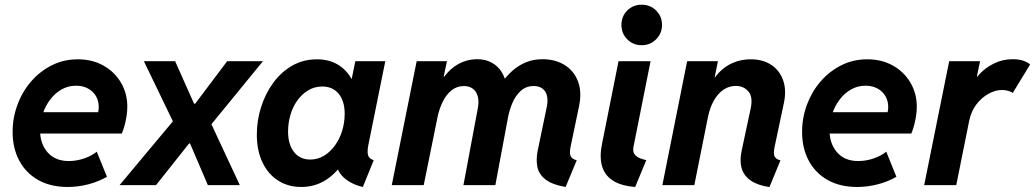

<svg xmlns="http://www.w3.org/2000/svg" viewBox="-20 -781 4366 810"><path d="M265.6 7.8Q193.4 7.8 141.4 -21.5Q89.4 -50.8 61.3 -103.3Q33.2 -155.8 33.2 -224.6Q33.2 -283.7 53.5 -338.6Q73.7 -393.6 110.8 -436.8Q147.9 -480 198.2 -505.4Q248.5 -530.8 308.1 -530.8Q369.6 -530.8 416.7 -504.2Q463.9 -477.5 490.5 -432.1Q517.1 -386.7 517.1 -331.1Q517.1 -311.5 513.9 -291Q510.7 -270.5 505.6 -251.7Q500.5 -232.9 494.1 -217.8H127.9L145 -307.6H394Q395.5 -313.5 396 -319.1Q396.5 -324.7 396.5 -329.1Q396.5 -369.1 369.6 -394.3Q342.8 -419.4 300.8 -419.4Q267.6 -419.4 239.7 -403.6Q211.9 -387.7 191.7 -360.8Q171.4 -334 160.2 -300.5Q148.9 -267.1 148.9 -232.4Q148.9 -174.8 180.9 -138.2Q212.9 -101.6 270 -101.6Q303.7 -101.6 336.2 -113Q368.7 -124.5 388.2 -141.1L431.2 -35.2Q395.5 -14.6 352.5 -3.4Q309.6 7.8 265.6 7.8Z M856.9 0 781.7 -175.8H777.8L708.5 -268.6V-271L586.9 -522.9H718.8L798.8 -343.3H803.2L872.6 -257.8V-255.4L991.7 0ZM484.4 0 708.5 -268.1V-270.5L798.8 -343.3H803.2L938.5 -522.9H1089.4L872.6 -257.8V-255.4L781.7 -175.8H777.8L638.2 0Z M1251 7.8Q1195.8 7.8 1153.6 -19Q1111.3 -45.9 1087.4 -95.7Q1063.5 -145.5 1063.5 -213.4Q1063.5 -273.4 1081.8 -330.3Q1100.1 -387.2 1133.3 -432.4Q1166.5 -477.5 1213.1 -504.2Q1259.8 -530.8 1316.9 -530.8Q1373 -530.8 1412.8 -503.7Q1452.6 -476.6 1471.2 -430.2L1400.4 -448.7H1518.1L1455.1 -405.3L1479 -522.9H1605.5L1533.7 -168Q1528.8 -142.6 1532.5 -127.2Q1536.1 -111.8 1556.6 -105L1510.7 7.8Q1478.5 0.5 1453.1 -14.9Q1427.7 -30.3 1413.6 -51.3Q1399.4 -72.3 1401.4 -96.2L1465.3 -65.4H1343.8L1434.1 -106Q1400.9 -50.8 1354.5 -21.5Q1308.1 7.8 1251 7.8ZM1289.1 -107.9Q1320.8 -107.9 1347.4 -124.3Q1374 -140.6 1393.6 -168Q1413.1 -195.3 1423.6 -229.7Q1434.1 -264.2 1434.1 -300.8Q1434.1 -354.5 1408.9 -385.3Q1383.8 -416 1339.4 -416Q1307.1 -416 1280.5 -400.1Q1253.9 -384.3 1234.6 -357.4Q1215.3 -330.6 1205.3 -296.4Q1195.3 -262.2 1195.3 -225.6Q1195.3 -171.4 1220.5 -139.6Q1245.6 -107.9 1289.1 -107.9Z M2366.2 7.8Q2307.6 -2.4 2280 -24.9Q2252.4 -47.4 2246.8 -78.4Q2241.2 -109.4 2248 -143.6L2286.1 -327.1Q2291 -348.6 2289.3 -365.7Q2287.6 -382.8 2280.3 -394.5Q2272.9 -406.2 2260.5 -412.1Q2248 -418 2231.4 -418Q2199.2 -418 2177 -397.7Q2154.8 -377.4 2141.8 -346.9Q2128.9 -316.4 2123 -284.7L2069.8 0H1935.1L1995.6 -323.2Q2001.5 -354 1995.4 -375.2Q1989.3 -396.5 1974.1 -407.2Q1959 -418 1937 -418Q1906.7 -418 1884 -399.2Q1861.3 -380.4 1846.7 -349.6Q1832 -318.8 1825.2 -283.7L1767.6 0H1632.8L1737.8 -522.9H1865.7L1851.6 -457.5H1873L1824.2 -407.7Q1855.5 -471.7 1898.7 -501.5Q1941.9 -531.2 1993.7 -531.2Q2026.9 -531.2 2052.5 -517.8Q2078.1 -504.4 2094.2 -480.5Q2110.4 -456.5 2115.2 -425.3L2087.9 -450.2H2130.9L2098.1 -433.6Q2116.2 -459.5 2141.1 -481.9Q2166 -504.4 2197.8 -517.8Q2229.5 -531.2 2268.6 -531.2Q2322.8 -531.2 2362.3 -506.6Q2401.9 -481.9 2418.7 -436.8Q2435.5 -391.6 2422.4 -330.6L2387.7 -164.6Q2381.3 -135.3 2387.5 -122.3Q2393.6 -109.4 2413.1 -105Z M2659.7 7.8Q2598.6 2.9 2564.2 -20Q2529.8 -43 2519.3 -82.3Q2508.8 -121.6 2520 -175.3L2589.4 -522.9H2724.6L2652.8 -163.1Q2648.4 -141.6 2657.2 -130.1Q2666 -118.7 2680.4 -113.3Q2694.8 -107.9 2706.5 -105.5ZM2687.5 -590.3Q2650.9 -590.3 2626.2 -615.2Q2601.6 -640.1 2601.6 -675.8Q2601.6 -711.9 2626.2 -736.6Q2650.9 -761.2 2687 -761.2Q2723.1 -761.2 2748 -736.6Q2772.9 -711.9 2772.9 -675.8Q2772.9 -640.1 2748 -615.2Q2723.1 -590.3 2687.5 -590.3Z M3226.1 8.3Q3177.7 1 3148.7 -18.3Q3119.6 -37.6 3109.6 -68.8Q3099.6 -100.1 3108.4 -143.1L3147 -323.7Q3157.2 -372.1 3137.2 -395.3Q3117.2 -418.5 3084 -418.5Q3055.7 -418.5 3032.2 -402.6Q3008.8 -386.7 2991.9 -357.4Q2975.1 -328.1 2966.8 -287.6L2909.2 0H2774.4L2878.9 -522.9H3008.8L2995.1 -455.6H3014.2L2969.7 -408.7Q2998 -470.2 3043.7 -500.5Q3089.4 -530.8 3147.5 -530.8Q3197.8 -530.8 3233.4 -507.6Q3269 -484.4 3283.9 -442.1Q3298.8 -399.9 3286.6 -344.2L3248.5 -164.6Q3241.7 -133.8 3247.8 -121.3Q3253.9 -108.9 3272.5 -104.5Z M3596.2 7.8Q3523.9 7.8 3471.9 -21.5Q3419.9 -50.8 3391.8 -103.3Q3363.8 -155.8 3363.8 -224.6Q3363.8 -283.7 3384 -338.6Q3404.3 -393.6 3441.4 -436.8Q3478.5 -480 3528.8 -505.4Q3579.1 -530.8 3638.7 -530.8Q3700.2 -530.8 3747.3 -504.2Q3794.4 -477.5 3821 -432.1Q3847.7 -386.7 3847.7 -331.1Q3847.7 -311.5 3844.5 -291Q3841.3 -270.5 3836.2 -251.7Q3831.1 -232.9 3824.7 -217.8H3458.5L3475.6 -307.6H3724.6Q3726.1 -313.5 3726.6 -319.1Q3727.1 -324.7 3727.1 -329.1Q3727.1 -369.1 3700.2 -394.3Q3673.3 -419.4 3631.3 -419.4Q3598.1 -419.4 3570.3 -403.6Q3542.5 -387.7 3522.2 -360.8Q3502 -334 3490.7 -300.5Q3479.5 -267.1 3479.5 -232.4Q3479.5 -174.8 3511.5 -138.2Q3543.5 -101.6 3600.6 -101.6Q3634.3 -101.6 3666.7 -113Q3699.2 -124.5 3718.8 -141.1L3761.7 -35.2Q3726.1 -14.6 3683.1 -3.4Q3640.1 7.8 3596.2 7.8Z M3878.9 0 3984.4 -522.9H4114.7L4101.1 -457.5H4113.3L4082 -422.4Q4092.3 -448.2 4117.2 -473.4Q4142.1 -498.5 4177 -514.9Q4211.9 -531.2 4252.4 -531.2Q4279.8 -531.2 4298.8 -524.2Q4317.9 -517.1 4325.7 -508.8L4252.4 -388.7Q4245.6 -394.5 4232.7 -397.9Q4219.7 -401.4 4206.5 -401.4Q4179.7 -401.4 4150.9 -385.7Q4122.1 -370.1 4099.6 -341.1Q4077.1 -312 4068.8 -271.5L4014.2 0Z"/></svg>

Font: Reddit Sans
Style: Bold Italic
Weight: 700
Italic angle: -11.25°
Designer: Stephen Hutchings
Version: Version 1.013